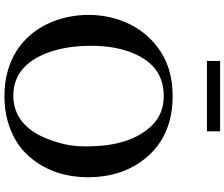

<svg xmlns="http://www.w3.org/2000/svg" viewBox="-94 -919 1023 875"><g transform="rotate(90 417.5 -481.5)"><path d="M89.4 -559.1Q132.3 -648.4 216.1 -702.6Q299.8 -756.8 417.5 -756.8Q596.2 -756.8 697.3 -637.7Q787.6 -530.3 787.6 -372.1Q787.6 -213.9 696.3 -106.4Q633.8 -33.2 531.7 -4.9Q480 9.8 418.2 9.8Q356.4 9.8 305.2 -4.6Q253.9 -19 212.9 -44.9Q171.9 -70.8 140.9 -106.7Q109.9 -142.6 89.4 -185.3Q68.8 -228 58.3 -276.1Q47.9 -324.2 47.9 -373.3Q47.9 -422.4 58.3 -469.5Q68.8 -516.6 89.4 -559.1ZM593.8 -144.5Q612.3 -178.2 629.6 -234.9Q647 -291.5 647 -353.8Q647 -416 641.4 -457.8Q635.7 -499.5 624 -537.1Q598.1 -618.2 546.6 -667.2Q495.1 -716.3 417.5 -716.3Q296.4 -716.3 237.3 -607.9Q187 -514.6 188.7 -376.2Q190.4 -237.8 239.3 -144.5Q299.8 -30.8 415.5 -30.8Q531.2 -30.8 593.8 -144.5ZM257.8 -973.1H578.6V-913.1H257.8Z"/></g></svg>

Font: Cantata One
Style: Regular
Weight: 400
Designer: Joana Maria Correia da Silva
Foundry: Joana Maria Correia da Silva
Version: Version 1.002